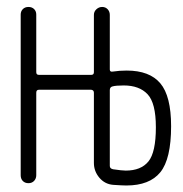

<svg xmlns="http://www.w3.org/2000/svg" viewBox="-20 -540 540 566"><path d="M303.7 -274.4V-50.8Q303.7 -43 313.5 -41Q339.8 -37.1 350.6 -37.1Q395.5 -37.1 417.5 -64Q439.5 -90.8 439.5 -165Q439.5 -236.3 415 -262.2Q390.6 -288.1 344.7 -288.1Q321.3 -288.1 311.5 -285.2Q303.7 -283.2 303.7 -274.4ZM41 -23.4V-497.1Q41 -506.8 47.4 -513.2Q53.7 -519.5 64 -519.5Q74.2 -519.5 80.6 -513.2Q86.9 -506.8 86.9 -497.1V-327.1Q86.9 -319.3 94.7 -319.3H249Q256.8 -319.3 256.8 -327.1V-496.1Q256.8 -505.9 264.2 -512.7Q271.5 -519.5 281.2 -519.5Q291 -519.5 297.4 -512.7Q303.7 -505.9 303.7 -496.1V-335Q303.7 -327.1 313.5 -329.1Q332 -332 353.5 -332Q420.9 -332 452.6 -294.4Q484.4 -256.8 484.4 -168Q484.4 -71.3 452.6 -32.2Q420.9 6.8 352.5 6.8Q340.8 6.8 313.5 4.9Q289.1 2.9 272.9 -16.1Q256.8 -35.2 256.8 -59.6V-266.6Q256.8 -274.4 249 -275.4H94.7Q86.9 -275.4 86.9 -266.6V-23.4Q86.9 -13.7 80.6 -6.8Q74.2 0 64 0Q53.7 0 47.4 -6.3Q41 -12.7 41 -23.4Z"/></svg>

Font: Rounded Mgen+ 1m light
Style: Regular
Weight: 200
Designer: [Source Han Sans]
Ryoko NISHIZUKA  (kana & ideographs); Paul D. Hunt (Latin, Greek & Cyrillic); Wenlong ZHANG  (bopomofo
Version: Version 1.059.20150602